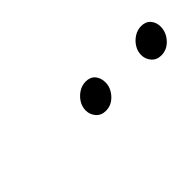

<svg xmlns="http://www.w3.org/2000/svg" viewBox="-2 -821 328 328"><g transform="rotate(-45 162.0 -657.0)"><path d="M156 -627Q145 -627 138.5 -634.5Q132 -642 132 -652Q132 -661 137 -669Q142 -677 150 -682Q158 -687 167 -687Q178 -687 184 -680Q190 -673 190 -662Q190 -649 180 -638Q170 -627 156 -627ZM290 -627Q279 -627 272.5 -634.5Q266 -642 266 -652Q266 -661 271 -669Q276 -677 284 -682Q292 -687 301 -687Q312 -687 318 -680Q324 -673 324 -663Q324 -649 314 -638Q304 -627 290 -627Z"/></g></svg>

Font: Poppins Variable
Style: Italic
Weight: 100
Italic angle: -10°
Designer: Jonny Pinhorn
Foundry: Indian Type Foundry
Version: Version 6.000